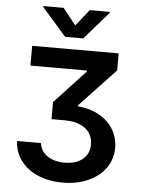

<svg xmlns="http://www.w3.org/2000/svg" viewBox="-61 -795 755 1030"><g transform="rotate(5 316.5 -280.5)"><path d="M316.4 79.1Q355 79.1 385.5 66.2Q416 53.2 432.9 28.3Q449.7 3.4 449.2 -30.3Q449.7 -63.5 433.1 -90.1Q416.5 -116.7 381.8 -132.1Q347.2 -147.5 295.9 -147.5H226.6V-239.3L393.6 -418.9V-423.8H88.9V-530.3H554.7V-438.5L361.3 -233.4V-228.5Q429.7 -222.7 479.2 -193.8Q528.8 -165 554.4 -120.4Q580.1 -75.7 580.1 -23.4Q580.1 37.6 545.9 85.4Q511.7 133.3 451.4 159.9Q391.1 186.5 315.4 186.5Q242.2 186.5 183.3 161.9Q124.5 137.2 90.1 91.6Q55.7 45.9 52.7 -14.6H181.6Q184.6 14.2 202.6 35.4Q220.7 56.6 250.2 67.9Q279.8 79.1 316.4 79.1ZM309.6 -659.2 379.9 -748H488.3V-743.2L358.4 -593.8H260.7L129.9 -743.2V-748H239.3Z"/></g></svg>

Font: Pretendard JP SemiBold
Style: Regular
Weight: 600
Designer: Base glyphs from Inter by Rasmus Andersson; Hangeul glyphs from Noto Sans CJK(Source Han Sans) by Jang Soo-young and Kan
Foundry: Kil Hyung-jin
Version: Version 1.309